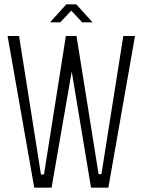

<svg xmlns="http://www.w3.org/2000/svg" viewBox="-20 -866 658 886"><path d="M286 -846 211 -763H258L309 -817L359 -763H407L332 -846ZM15 -700 138 0H218L311 -536L400 0H480L603 -700H549L448 -62H435L333 -700H284L183 -61H169L68 -700Z"/></svg>

Font: Modon Arabic
Style: Regular
Weight: 400
Designer: Ahmedzaza
Foundry: Ahmedzaza
Version: Version 2.010